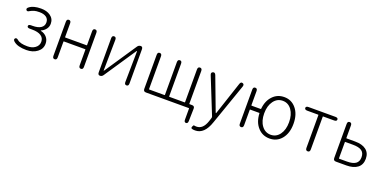

<svg xmlns="http://www.w3.org/2000/svg" viewBox="-15 -1374 4854 2441"><g transform="rotate(20 2412.0 -153.5)"><path d="M245 13Q126 13 71 -34Q44 -57 60 -76Q76 -94 103 -71Q142 -36 241 -36Q304 -36 345 -66Q389 -98 389 -150Q389 -202 347 -229.5Q305 -257 228 -257H195Q159 -257 159 -280Q159 -303 195 -303H214Q288 -303 327 -329Q366 -355 366 -402Q366 -449 332 -473Q298 -497 241 -497Q193 -497 173 -490Q156 -484 139 -478Q124 -472 117 -467Q88 -446 74 -465Q59 -485 88 -506Q141 -547 243 -547Q321 -547 370 -512Q424 -474 424 -407Q424 -366 400 -334.5Q376 -303 342 -288Q334 -285 334 -282.5Q334 -280 341 -278Q385 -268 415 -236Q449 -200 449 -145Q449 -75 390 -31Q331 13 245 13Z M624 0Q595 0 595 -36V-497Q595 -533 624 -533Q653 -533 653 -497V-311Q653 -306 658 -306H945Q950 -306 950 -311V-497Q950 -533 979 -533Q1008 -533 1008 -497V-36Q1008 0 979 0Q950 0 950 -36V-248Q950 -253 945 -253H658Q653 -253 653 -248V-36Q653 0 624 0Z M1236 0Q1208 0 1208 -36V-497Q1208 -533 1236 -533Q1265 -533 1265 -497L1259 -81Q1259 -76 1261 -76Q1263 -76 1268 -84L1553 -509Q1569 -533 1597 -533Q1624 -533 1624 -497V-36Q1624 0 1596 0Q1567 0 1568 -37L1574 -452Q1574 -457 1571.5 -457Q1569 -457 1564 -449L1279 -24Q1263 0 1236 0Z M2469 190Q2444 190 2444 154V5Q2444 0 2439 0H1860Q1824 0 1824 -36V-497Q1824 -533 1853 -533Q1882 -533 1882 -497V-55Q1882 -50 1887 -50H2092Q2097 -50 2097 -55V-497Q2097 -533 2126 -533Q2154 -533 2154 -497V-55Q2154 -50 2159 -50H2364Q2369 -50 2369 -55V-497Q2369 -533 2398 -533Q2427 -533 2427 -497V-55Q2427 -50 2432 -50H2465Q2501 -50 2500 -14L2496 155Q2495 191 2469 190Z M2612 240Q2579 240 2565 233.5Q2551 227 2561 204Q2570 181 2580 184.5Q2590 188 2611 188Q2698 188 2738 70Q2744 53 2749 36L2754 20Q2758 8 2753 -3L2558 -489Q2544 -522 2572 -533Q2599 -543 2612 -510L2780 -64Q2783 -57 2785.5 -57Q2788 -57 2790 -64L2937 -507Q2948 -542 2974 -533Q3001 -524 2989 -490L2796 62Q2736 240 2612 240Z M3376 -56Q3311 -127 3306 -244Q3306 -249 3301 -249H3180Q3175 -249 3175 -244V-36Q3175 0 3146 0Q3117 0 3117 -36V-497Q3117 -533 3146 -533Q3175 -533 3175 -497V-307Q3175 -302 3180 -302H3301Q3307 -302 3307 -308Q3317 -417 3381 -483Q3442 -547 3535 -547Q3632 -547 3694 -473Q3759 -396 3759 -266.5Q3759 -137 3694 -60Q3632 13 3535 13Q3438 13 3376 -56ZM3532 -37Q3607 -37 3653 -100.5Q3699 -164 3699 -266Q3699 -368 3653 -432Q3607 -496 3532 -496Q3457 -496 3410 -432Q3363 -368 3363 -266Q3363 -164 3410 -100.5Q3457 -37 3532 -37Z M4048 0Q4018 0 4018 -36V-479Q4018 -484 4013 -484H3866Q3830 -484 3830 -509Q3830 -533 3866 -533H4229Q4265 -533 4265 -509Q4265 -484 4229 -484H4082Q4077 -484 4077 -479V-36Q4077 0 4048 0Z M4430 0Q4394 0 4394 -36V-497Q4394 -533 4423 -533Q4452 -533 4452 -497V-329Q4452 -324 4457 -324H4571Q4668 -324 4720 -284Q4775 -243 4775 -163Q4775 -83 4721 -41.5Q4667 0 4571 0ZM4452 -54Q4452 -49 4457 -49H4561Q4640 -49 4678.5 -76.5Q4717 -104 4717 -163Q4717 -222 4679 -249Q4641 -276 4561 -276H4457Q4452 -276 4452 -271Z"/></g></svg>

Font: Resource Han Rounded KR Light
Style: Regular
Weight: 300
Designer: Cyano Hao (round all glyphs); Ryoko NISHIZUKA 西塚涼子 (kana, bopomofo & ideographs); Paul D. Hunt (Latin, Greek & Cyrillic)
Foundry: Cyano Hao
Version: 0.990